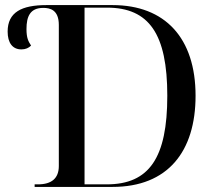

<svg xmlns="http://www.w3.org/2000/svg" viewBox="-20 -734 845 754"><path d="M116 0H422C639 0 748 -139 748 -358C748 -585 628 -714 422 -714H162C65 -714 10 -686 10 -610C10 -566 29 -540 64 -540C81 -540 93 -546 102 -555C91 -572 84 -585 84 -620C84 -669 98 -703 150 -703C177 -703 211 -695 211 -636V-82C211 -34 183 -10 129 -10H116ZM399 -10H312V-704H400C566 -704 637 -600 637 -358C637 -114 566 -10 399 -10Z"/></svg>

Font: Noto Serif Display
Style: Regular
Weight: 400
Designer: Monotype Design Team
Foundry: Monotype Imaging Inc.
Version: Version 2.009